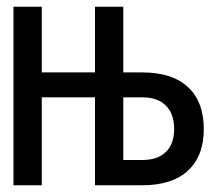

<svg xmlns="http://www.w3.org/2000/svg" viewBox="-20 -550 640 570"><path d="M20 0V-530H104V-335H262V-530H346V-335H403Q491 -335 538 -291.5Q585 -248 585 -167Q585 -87 538 -43.5Q491 0 403 0H262V-261H104V0ZM346 -75H403Q448 -75 472.5 -99Q497 -123 497 -167Q497 -212 472.5 -236.5Q448 -261 403 -261H346Z"/></svg>

Font: Geist Mono
Style: Regular
Weight: 400
Monospace: yes
Designer: Basement.studio, Andrés Briganti, Mateo Zaragoza
Foundry: Basement.studio, Vercel, Andrés Briganti, Guido Ferreyra, Mateo Zaragoza
Version: Version 1.500; ttfautohint (v1.8.4.7-5d5b)